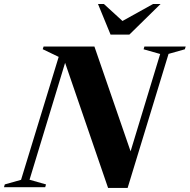

<svg xmlns="http://www.w3.org/2000/svg" viewBox="-62 -938 950 962"><path d="M606.5 -138.5 577 -129.5 740.5 -667.5 657.5 -691 661.5 -705H868.5L864 -691L782.5 -668L577.5 3.5H479.5L255.5 -648.5L274 -655.5L86 -37.5L168.5 -14L164.5 0H-42L-38 -14L43.5 -37L232 -653L152 -691.5L156.5 -705H411ZM742.5 -918 586 -764.5H492L429 -918H458.5L568.5 -817.5H524L705 -918Z"/></svg>

Font: Newsreader 60pt
Style: Bold Italic
Weight: 700
Italic angle: -17°
Designer: Hugues Gentile
Foundry: Production Type
Version: Version 1.003